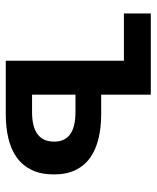

<svg xmlns="http://www.w3.org/2000/svg" viewBox="40 -570 531 650"><g transform="rotate(90 305.0 -245.5)"><path d="M186 0V-400H26V-491H301V-323H368Q412 -323 449.5 -314Q487 -305 514 -286Q541 -267 556 -236.5Q571 -206 571 -163Q571 -119 556 -88Q541 -57 514 -37.5Q487 -18 449.5 -9Q412 0 368 0ZM301 -89H360Q460 -89 460 -164Q460 -236 360 -236H301Z"/></g></svg>

Font: TT Toshiba Sans Medium
Style: Regular
Weight: 500
Designer: Paul D. Hunt
Foundry: Toshiba Corporation
Version: Version 2.020;PS 2.000;hotconv 1.0.86;makeotf.lib2.5.63406